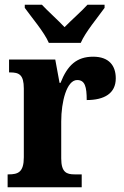

<svg xmlns="http://www.w3.org/2000/svg" viewBox="-20 -786 519 806"><path d="M185 -606H319C338 -651 392 -715 419 -753V-766H347C326 -742 278 -700 251 -672C225 -700 178 -742 156 -766H84V-753C111 -715 166 -651 185 -606ZM12 0H323V-54H293C260 -54 237 -62 237 -121V-276C237 -359 260 -450 304 -450C337 -450 344 -421 344 -366C418 -366 466 -394 466 -457C466 -510 438 -548 371 -548C302 -548 263 -512 234 -438H230L212 -536H18V-482H22C60 -482 80 -473 80 -414V-126C80 -63 56 -54 16 -54H12Z"/></svg>

Font: Noto Serif Myanmar Condensed ExtraBold
Style: Regular
Weight: 800
Width: 3
Designer: Ben Mitchell and the Monotype Design Team
Foundry: Monotype Imaging Inc.
Version: Version 2.106